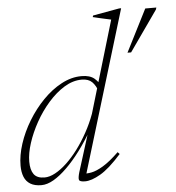

<svg xmlns="http://www.w3.org/2000/svg" viewBox="-52 -762 752 820"><g transform="rotate(-5 324.0 -351.5)"><path d="M372.5 -364Q363 -393 347.5 -408.5Q332 -424 303 -424Q265 -424 228.2 -401.5Q191.5 -379 159 -342Q126.5 -305 102 -261Q77.5 -217 63.5 -173.5Q49.5 -130 49.5 -94.5Q49.5 -59 63.2 -40.2Q77 -21.5 109 -21.5Q130.5 -21.5 155 -34.8Q179.5 -48 204.8 -71.8Q230 -95.5 253.8 -127.2Q277.5 -159 298.2 -196.5Q319 -234 334 -275L451 -668.5Q442 -670.5 429.2 -673.2Q416.5 -676 402.2 -679.2Q388 -682.5 373.5 -686L375.5 -692.5L489 -713H497.5L284.5 -10.5L273 -23.5Q289 -21.5 310.2 -25.5Q331.5 -29.5 360.5 -46.8Q389.5 -64 429 -102L437 -93.5Q385 -35 346.2 -12.5Q307.5 10 280 10Q257 10 254.2 1.5Q251.5 -7 258.5 -31L313.5 -206.5H319Q292 -160 262.5 -120.5Q233 -81 203.2 -51.8Q173.5 -22.5 145.5 -6.2Q117.5 10 93 10Q64 10 45.8 -1Q27.5 -12 19.2 -32.5Q11 -53 11 -80.5Q11 -124.5 27 -173.8Q43 -223 71.5 -270Q100 -317 137.2 -355.2Q174.5 -393.5 217 -416.2Q259.5 -439 303.5 -439Q339.5 -439 358.5 -422.8Q377.5 -406.5 390.5 -379ZM508 -521.5 600 -703H647.5L645 -694.5L523.5 -521.5Z"/></g></svg>

Font: Newsreader 24pt ExtraLight
Style: Italic
Weight: 250
Italic angle: -17°
Designer: Hugues Gentile
Foundry: Production Type
Version: Version 1.003